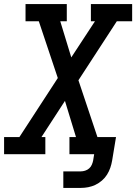

<svg xmlns="http://www.w3.org/2000/svg" viewBox="-29 -755 667 940"><path d="M281 165V84H367Q377 84 388 80.5Q399 77 407.5 69.5Q416 62 420.5 51.5Q425 41 427 31L432 0H311V-84H343L289 -261L174 -84H193V0H-9V-84H66L254 -373L161 -651H96V-735H298V-651H266L320 -474L436 -651H416V-735H618V-651H543L355 -362L448 -84H539L520 31Q517 49 511 66.5Q505 84 495 100Q485 116 470 129Q455 142 438 150Q421 158 403 161.5Q385 165 367 165Z"/></svg>

Font: Iosevka Slab MdExObl
Style: Regular
Weight: 500
Width: 7
Italic angle: -9°
Monospace: yes
Designer: Belleve Invis
Foundry: Belleve Invis
Version: Version 11.1.1; ttfautohint (v1.8.3)